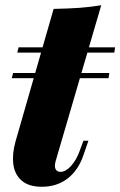

<svg xmlns="http://www.w3.org/2000/svg" viewBox="-20 -700 460 734"><path d="M398 -421 395 -401H25L30 -421ZM420 -519 417 -499H46L51 -519ZM193 -85Q187 -64 192.5 -53.5Q198 -43 211 -43Q231 -43 251 -65Q271 -87 283 -119L299 -162H318L299 -107Q280 -50 239 -18Q198 14 140 14Q90 14 63 -9.5Q36 -33 31 -72Q26 -111 39 -158L185 -666Q240 -667 283 -670Q326 -673 367 -680Z"/></svg>

Font: Playfair Display Black
Style: Italic
Weight: 900
Italic angle: -14°
Designer: Claus Eggers Sørensen
Foundry: Claus Eggers Sørensen
Version: Version 1.203